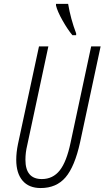

<svg xmlns="http://www.w3.org/2000/svg" viewBox="-20 -951 534 981"><path d="M369.1 -771H350.1Q326.2 -799.3 299.8 -845.9Q273.4 -892.6 266.1 -922.9V-931.2H328.1Q340.8 -855 369.1 -780.3ZM188 9.8Q127.4 9.8 95.2 -28.1Q63 -65.9 63 -134.8Q63 -171.9 71.8 -214.8L179.2 -713.9H227.1L119.1 -209Q109.9 -171.4 109.9 -134.8Q109.9 -36.1 193.8 -36.1Q250 -36.1 285.2 -80.3Q320.3 -124.5 340.8 -223.1L445.8 -713.9H494.1L389.2 -224.1Q361.8 -99.6 314.9 -44.9Q268.1 9.8 188 9.8Z"/></svg>

Font: Open Sans Hebrew Condensed Light
Style: Italic
Weight: 300
Width: 3
Italic angle: -12°
Foundry: Ascender Corporation, Yanek Iontef
Version: Version 2.001;PS 002.001;hotconv 1.0.70;makeotf.lib2.5.58329